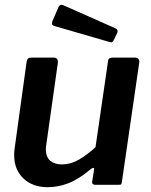

<svg xmlns="http://www.w3.org/2000/svg" viewBox="-20 -770 628 800"><path d="M179 10Q116 10 77.5 -26.5Q39 -63 39 -124Q39 -131 39.5 -138.5Q40 -146 41 -152L91 -513Q93 -523 97.5 -526.5Q102 -530 112 -530H204Q214 -530 218 -524Q222 -518 221 -508L173 -168Q172 -163 171.5 -158Q171 -153 171 -149Q171 -116 189 -100.5Q207 -85 237 -85Q275 -85 310 -105.5Q345 -126 378 -157L430 -514Q431 -524 436 -527Q441 -530 452 -530H542Q552 -530 557 -524Q562 -518 560 -508L488 -13Q487 -5 485 -2.5Q483 0 475 0H377Q371 0 367 -3Q363 -6 364 -13L372 -64Q373 -70 369.5 -70.5Q366 -71 359 -66Q308 -23 265 -6.5Q222 10 179 10ZM225 -743Q228 -748 232.5 -749.5Q237 -751 242 -749L461 -652Q467 -649 469 -645Q471 -641 469 -634L453 -601Q450 -595 446 -594Q442 -593 433 -596L212 -660Q200 -663 197.5 -668Q195 -673 198 -681Z"/></svg>

Font: Libre Franklin Thin SemiBold
Style: Italic
Weight: 600
Italic angle: -8°
Version: Version 3.000